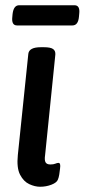

<svg xmlns="http://www.w3.org/2000/svg" viewBox="-20 -705 323 732"><path d="M133 7Q113 7 91.5 -3Q70 -13 56.5 -39Q43 -65 48 -114L88 -500Q91 -525 136 -525H147Q173 -525 182.5 -518Q192 -511 191 -497L152 -114Q149 -95 153.5 -86.5Q158 -78 172 -78Q184 -78 191 -81Q198 -84 203 -84Q212 -84 209 -63Q208 -52 206 -40Q204 -28 201 -21Q197 -9 176.5 -1Q156 7 133 7ZM45 -608Q23 -608 27 -641L28 -652Q32 -685 53 -685H264Q286 -685 282 -652L281 -641Q278 -608 256 -608Z"/></svg>

Font: Asap Condensed Condensed Medium
Style: Italic
Weight: 500
Width: 3
Italic angle: -6°
Designer: Pablo Cosgaya
Foundry: Omnibus-Type
Version: Version 3.001; ttfautohint (v1.8.4.7-5d5b)